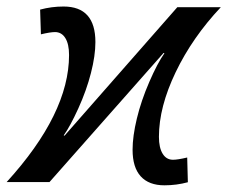

<svg xmlns="http://www.w3.org/2000/svg" viewBox="-45 -550 687 580"><path d="M449.2 -390.1 104.5 0H-24.9Q163.6 -207 163.6 -383.8Q163.6 -417 152.3 -435.1Q141.1 -453.1 121.1 -453.1Q106.9 -453.1 78.6 -446.3L76.2 -521Q110.4 -530.3 147 -530.3Q243.2 -530.3 243.2 -422.9Q243.2 -381.8 229.7 -329.3Q216.3 -276.9 191.7 -222.7Q167 -168.5 147.5 -141.1L149.9 -140.1L490.7 -528.3H622.1Q536.1 -437 485.6 -331.8Q435.1 -226.6 435.1 -136.7Q435.1 -104 446.3 -85.7Q457.5 -67.4 477.5 -67.4Q491.7 -67.4 520.5 -74.2L522.5 0.5Q488.3 9.8 451.7 9.8Q404.8 9.8 380.1 -17.3Q355.5 -44.4 355.5 -97.7Q355.5 -138.2 368.4 -191.9Q381.3 -245.6 406 -302.5Q430.7 -359.4 451.7 -389.2Z"/></svg>

Font: Cousine
Style: Italic
Weight: 400
Italic angle: -12°
Monospace: yes
Designer: Steve Matteson
Foundry: Monotype Imaging Inc.
Version: Version 1.21